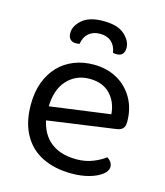

<svg xmlns="http://www.w3.org/2000/svg" viewBox="-104 -751 727 844"><g transform="rotate(15 259.5 -329.0)"><path d="M104 -180 100 -243 402 -284Q398 -339 364 -374.5Q330 -410 270 -410Q208 -410 167.5 -365.5Q127 -321 127 -238V-216Q134 -136 179.5 -94.5Q225 -53 304 -53Q346 -53 380 -67Q414 -81 434 -97Q445 -90 451.5 -80.5Q458 -71 458 -59Q458 -40 436.5 -23.5Q415 -7 379.5 3Q344 13 300 13Q223 13 166.5 -15Q110 -43 79.5 -98.5Q49 -154 49 -234Q49 -291 65.5 -335.5Q82 -380 111.5 -411Q141 -442 182 -458.5Q223 -475 271 -475Q332 -475 378.5 -449Q425 -423 451.5 -376.5Q478 -330 478 -270Q478 -248 468 -238.5Q458 -229 440 -227ZM263 -613Q232 -613 212 -596Q192 -579 187 -547Q183 -546 179 -545.5Q175 -545 170 -545Q154 -545 144.5 -554.5Q135 -564 135 -583Q135 -615 167 -643Q199 -671 263 -671Q329 -671 360 -642.5Q391 -614 391 -583Q391 -564 382 -554.5Q373 -545 356 -545Q351 -545 346.5 -545.5Q342 -546 339 -547Q334 -579 314.5 -596Q295 -613 263 -613Z"/></g></svg>

Font: Baloo Tammudu 2
Style: Regular
Weight: 400
Designer: Maithili Shingre, Omkar Shende and Ek Type
Foundry: Ek Type
Version: Version 1.700